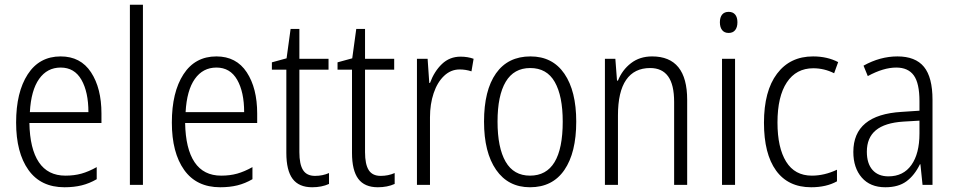

<svg xmlns="http://www.w3.org/2000/svg" viewBox="-20 -780 4025 810"><path d="M408 -301V-261H104Q106 -152 144 -95.5Q182 -39 256 -39Q293 -39 323.5 -47.5Q354 -56 388 -75V-24Q357 -6 324.5 2Q292 10 252 10Q152 10 100 -63Q48 -136 48 -263Q48 -391 97 -466.5Q146 -542 236 -542Q320 -542 364 -475Q408 -408 408 -301ZM106 -307H353Q353 -392 323.5 -443.5Q294 -495 236 -495Q179 -495 145 -447Q111 -399 106 -307Z M528 0V-760H583V0Z M1065 -301V-261H761Q763 -152 801 -95.5Q839 -39 913 -39Q950 -39 980.5 -47.5Q1011 -56 1045 -75V-24Q1014 -6 981.5 2Q949 10 909 10Q809 10 757 -63Q705 -136 705 -263Q705 -391 754 -466.5Q803 -542 893 -542Q977 -542 1021 -475Q1065 -408 1065 -301ZM763 -307H1010Q1010 -392 980.5 -443.5Q951 -495 893 -495Q836 -495 802 -447Q768 -399 763 -307Z M1368 -50V-4Q1337 10 1297 10Q1241 10 1214.5 -25.5Q1188 -61 1188 -135V-486H1127V-517L1189 -534L1206 -658H1243V-532H1366V-486H1243V-138Q1243 -87 1258.5 -62.5Q1274 -38 1309 -38Q1341 -38 1368 -50Z M1645 -50V-4Q1614 10 1574 10Q1518 10 1491.5 -25.5Q1465 -61 1465 -135V-486H1404V-517L1466 -534L1483 -658H1520V-532H1643V-486H1520V-138Q1520 -87 1535.5 -62.5Q1551 -38 1586 -38Q1618 -38 1645 -50Z M1978 -532 1969 -479Q1945 -487 1919 -487Q1882 -487 1853.5 -460Q1825 -433 1809.5 -387Q1794 -341 1794 -285V0H1739V-532H1784L1791 -430H1794Q1812 -479 1844.5 -510Q1877 -541 1923 -541Q1953 -541 1978 -532Z M2216 10Q2124 10 2073 -63.5Q2022 -137 2022 -267Q2022 -399 2072.5 -470.5Q2123 -542 2218 -542Q2311 -542 2361 -469Q2411 -396 2411 -267Q2411 -136 2361 -63Q2311 10 2216 10ZM2216 -39Q2354 -39 2354 -267Q2354 -375 2320.5 -434Q2287 -493 2217 -493Q2148 -493 2113.5 -435Q2079 -377 2079 -267Q2079 -157 2113 -98Q2147 -39 2216 -39Z M2879 -359V0H2824V-350Q2824 -423 2798.5 -458Q2773 -493 2723 -493Q2656 -493 2621.5 -443Q2587 -393 2587 -293V0H2532V-532H2576L2583 -440H2587Q2605 -485 2642 -513.5Q2679 -542 2731 -542Q2879 -542 2879 -359Z M3091 -686Q3091 -665 3081.5 -653Q3072 -641 3054 -641Q3036 -641 3026.5 -653Q3017 -665 3017 -686Q3017 -707 3026.5 -718.5Q3036 -730 3054 -730Q3072 -730 3081.5 -718.5Q3091 -707 3091 -686ZM3081 0H3026V-532H3081Z M3203 -262Q3203 -396 3258 -469Q3313 -542 3410 -542Q3470 -542 3516 -518L3499 -471Q3457 -492 3411 -492Q3339 -492 3299.5 -432.5Q3260 -373 3260 -263Q3260 -157 3296.5 -98Q3333 -39 3405 -39Q3458 -39 3511 -64V-15Q3466 10 3402 10Q3305 10 3254 -60.5Q3203 -131 3203 -262Z M3914 -359V0H3872L3863 -87H3861Q3838 -40 3804 -15Q3770 10 3715 10Q3651 10 3615.5 -31Q3580 -72 3580 -139Q3580 -296 3784 -308L3859 -313V-353Q3859 -429 3835 -462Q3811 -495 3761 -495Q3707 -495 3641 -459L3623 -503Q3693 -542 3766 -542Q3842 -542 3878 -498Q3914 -454 3914 -359ZM3791 -267Q3713 -262 3675 -230.5Q3637 -199 3637 -140Q3637 -90 3661 -63Q3685 -36 3728 -36Q3791 -36 3825 -84Q3859 -132 3859 -217V-271Z"/></svg>

Font: Noto Sans Display Light Narrow
Style: Regular
Weight: 300
Width: 4
Designer: Monotype Design team
Foundry: Monotype Imaging Inc.
Version: Version 1.000